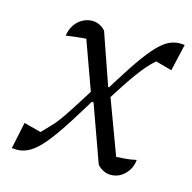

<svg xmlns="http://www.w3.org/2000/svg" viewBox="-81 -574 662 661"><g transform="rotate(15 250.5 -243.5)"><path d="M235 -235 154 -459 181 -426Q161 -425 137.5 -422.5Q114 -420 95 -417Q98 -439 109 -455.5Q120 -472 136.5 -481Q153 -490 171 -490Q184 -490 196 -484.5Q208 -479 218 -468L282 -284H296L271 -235ZM253 -230Q301 -311 335 -362.5Q369 -414 394 -442.5Q419 -471 439.5 -482Q460 -493 482 -493Q486 -493 490.5 -492.5Q495 -492 499 -492L477 -396L419 -412Q402 -397 389.5 -382.5Q377 -368 363 -349Q349 -330 330.5 -302Q312 -274 284 -230ZM293 -268 383 -26 356 -58Q377 -59 399 -60.5Q421 -62 442 -67Q440 -45 429 -28.5Q418 -12 402.5 -3Q387 6 368 6Q355 6 342.5 0Q330 -6 320 -17L247 -220H233L258 -268ZM272 -272Q222 -188 187 -133.5Q152 -79 126.5 -49Q101 -19 79 -6.5Q57 6 34 6Q30 6 26 5.5Q22 5 16 5L36 -90L97 -74Q112 -90 125.5 -103.5Q139 -117 153.5 -137Q168 -157 188.5 -189Q209 -221 241 -272Z"/></g></svg>

Font: Piazzolla 8pt ExtraLight
Style: Italic
Weight: 250
Italic angle: -11.3°
Designer: Juan Pablo del Peral
Foundry: Huerta Tipografica
Version: Version 2.001